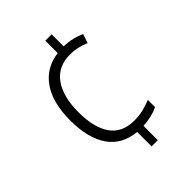

<svg xmlns="http://www.w3.org/2000/svg" viewBox="-212 -827 940 940"><g transform="rotate(-45 258.0 -357.0)"><path d="M318 -641Q350 -640 377.5 -633.5Q405 -627 428 -616L412 -569Q362 -591 313 -591Q228 -591 184.5 -530Q141 -469 141 -362Q141 -255 181.5 -197Q222 -139 306 -139Q339 -139 368 -146Q397 -153 424 -164V-114Q403 -104 377 -97.5Q351 -91 319 -89V10H276V-90Q181 -99 132.5 -168.5Q84 -238 84 -361Q84 -486 134.5 -556.5Q185 -627 274 -638V-724H318Z"/></g></svg>

Font: Noto Sans Myanmar UI SemiCondensed Light
Style: Regular
Weight: 300
Width: 4
Designer: Monotype Design Team
Foundry: Monotype Imaging Inc.
Version: Version 2.103; ttfautohint (v1.8.4.7-5d5b)